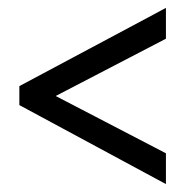

<svg xmlns="http://www.w3.org/2000/svg" viewBox="-20 -649 469 486"><path d="M400 -183 29 -383V-431L400 -629V-551L121 -406L400 -261Z"/></svg>

Font: Noto Sans Tamil UI ExtraCondensed
Style: Regular
Weight: 400
Width: 2
Designer: Jelle Bosma - Monotype Design Team
Foundry: Monotype Imaging Inc.
Version: Version 2.004